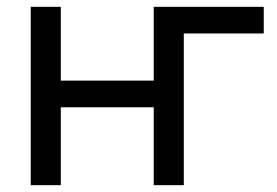

<svg xmlns="http://www.w3.org/2000/svg" viewBox="-20 -542 811 562"><path d="M752 -522H430V-306H158V-522H70V0H158V-228H430V0H518V-444H752Z"/></svg>

Font: FIGSv2-sans-serif Medium
Style: Regular
Weight: 500
Designer: Matt McInerney, Pablo Impallari, Rodrigo Fuenzalida,Mirko Velimirovic
Foundry: Matt McInerney, Pablo Impallari, Rodrigo Fuenzalida
Version: Version 4.021;hotconv 1.0.109;makeotfexe 2.5.65596